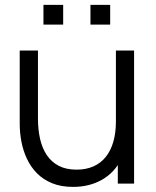

<svg xmlns="http://www.w3.org/2000/svg" viewBox="-20 -745 634 779"><path d="M276.3 13.3Q227.8 13.3 191.7 -1.5Q155.5 -16.3 130.2 -41.8Q105 -67.3 89.5 -100.2Q74 -133.2 67 -169.8Q60 -206.5 60 -243V-540H134V-264.3Q134 -219.8 142.5 -181.9Q151 -144 169.8 -115.8Q188.7 -87.7 218.4 -72.2Q248.2 -56.7 290.7 -56.7Q329.5 -56.7 359.3 -70Q389.2 -83.3 409.3 -108.6Q429.5 -133.8 439.9 -170.1Q450.3 -206.3 450.3 -252L502.3 -240.3Q502.3 -157.3 473.3 -100.8Q444.3 -44.3 393.4 -15.5Q342.5 13.3 276.3 13.3ZM524 0H458V-133H450.3V-540H524ZM427 -645.3H347V-725.3H427ZM236.3 -645.3H156.3V-725.3H236.3Z"/></svg>

Font: Manrope Variable Light
Style: Regular
Weight: 200
Designer: Mikhail Sharanda
Foundry: Mikhail Sharanda
Version: Version 4.505